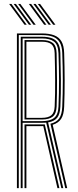

<svg xmlns="http://www.w3.org/2000/svg" viewBox="-20 -973 403 993"><path d="M67.5 0V-800H197Q234.5 -800 259.6 -790.6Q284.8 -781.2 297.8 -759.1Q310.8 -737 311.8 -698.8Q314.2 -625.8 314.4 -556.9Q314.5 -488 311.8 -420.5Q310.2 -380.2 296.5 -358.8Q282.8 -337.2 252.5 -327.5L327.5 0H317.5L240.8 -333.2Q272.2 -340.5 286.2 -360.8Q300.2 -381 302 -420.5Q305 -489.2 304.9 -558.4Q304.8 -627.5 302 -698.8Q300.8 -733.2 289.1 -753.6Q277.5 -774 254.6 -782.8Q231.8 -791.5 197 -791.5H77.2V0ZM106.8 0V-329.5H193.2Q198.2 -329.5 202.9 -329.5Q207.5 -329.5 211.5 -329.8L287.2 0H277L203.8 -321Q201.2 -320.8 198.6 -320.8Q196 -320.8 193.2 -320.8H116.5V0ZM87.2 0V-783H197Q229 -783 249.8 -774.8Q270.5 -766.5 280.9 -748Q291.2 -729.5 292.2 -698.5Q294.2 -631.8 294.9 -560.6Q295.5 -489.5 292.2 -421.5Q290.5 -383 275.8 -364.1Q261 -345.2 228.8 -340L307.2 0H297.2L219 -338.8Q213.2 -338.5 207.4 -338.2Q201.5 -338 196 -338H97V0ZM97 -346.5H196Q239.5 -346.5 260.1 -363.4Q280.8 -380.2 282.5 -421.8Q285.5 -491.5 285.4 -559.6Q285.2 -627.8 282.5 -697.5Q280.5 -742.2 259 -758.2Q237.5 -774.2 197 -774.2H97ZM106.8 -355V-765.8H197Q234 -765.8 252.9 -751.1Q271.8 -736.5 272.8 -697.5Q274.2 -626.5 274.8 -557.6Q275.2 -488.8 272.8 -421.8Q271.2 -384.8 252.9 -369.9Q234.5 -355 196 -355ZM116.5 -363.5H196Q229.5 -363.5 245.5 -376.8Q261.5 -390 262.8 -422.8Q265.8 -490.5 265.2 -558.6Q264.8 -626.8 262.8 -697.5Q262 -730.8 246.1 -744Q230.2 -757.2 197 -757.2H116.5ZM153 -845 73.8 -952.8H85.2L164.8 -845ZM106.8 -845 27.2 -952.8H39L118.2 -845ZM129.8 -845 50.5 -952.8H62.2L141.5 -845ZM255 -845 175.5 -952.8H187.2L266.8 -845ZM208.5 -845 129.2 -952.8H141L220.2 -845ZM231.8 -845 152.5 -952.8H164.2L243.5 -845Z"/></svg>

Font: Big Shoulders Inline Text Thin ExtraLight
Style: Regular
Weight: 250
Version: Version 2.002